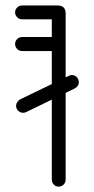

<svg xmlns="http://www.w3.org/2000/svg" viewBox="-20 -679 342 699"><path d="M75.2 -270.9Q70.9 -268.4 64.1 -268.4Q54 -268.4 46.3 -275.8Q38.6 -283.1 38.6 -293.9Q38.6 -301.1 42.8 -307.1Q46.9 -313 52.6 -316.9L230.6 -402.9Q235 -405.8 241.5 -405.8Q251.9 -405.8 259.4 -398.2Q267 -390.6 267 -380.2Q267 -372.4 263.2 -366.8Q259.4 -361.1 252.6 -357.2ZM60.5 -608.6Q49.8 -608.6 42.4 -616.2Q35 -623.8 35 -634.1Q35 -644.2 42.4 -651.6Q49.8 -659 60.5 -659H189.8Q219 -659 219 -629.8V-25.1Q219 -14.4 211.6 -7Q204.2 0.4 193.5 0.4Q182.8 0.4 175.7 -7Q168.6 -14.4 168.6 -25.1V-608.6ZM60.5 -493.2Q49.8 -493.2 42.4 -500.6Q35 -508 35 -518.8Q35 -529.1 42.4 -536.7Q49.8 -544.2 60.5 -544.2H193.5Q204.2 -544.2 211.6 -536.7Q219 -529.1 219 -518.8Q219 -508 211.6 -500.6Q204.2 -493.2 193.5 -493.2Z"/></svg>

Font: Libertine-Super Thin
Style: Regular
Weight: 100
Designer: Bastien Sozeau
Foundry: NBR — Bastien Sozeau
Version: Version 2.003;gftools[0.9.33]